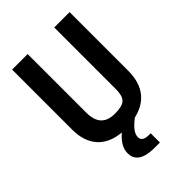

<svg xmlns="http://www.w3.org/2000/svg" viewBox="-271 -839 1162 1162"><g transform="rotate(-45 310.0 -258.0)"><path d="M64 -214.5C64 -83.5 134.5 -2 264 8.5C220.5 47.5 200 82.5 200 123C200 169 227 214.5 338.5 214.5H384.5V135.5H370C327 135.5 313 120 313 96.5C313 70.5 331 41 384 0.5C484 -22.5 556 -88.5 556 -229V-730H424.5V-205.5C424.5 -150.5 412 -131.5 398.5 -120C384.5 -108 356 -101 316.5 -101C235.5 -101 197 -142.5 197 -230V-730H64Z"/></g></svg>

Font: Monaspace Argon SemiBold
Style: Regular
Weight: 600
Designer: Riley Cran & the Lettermatic Team
Foundry: Lettermatic
Version: Version 1.000 (Monaspace Argon)